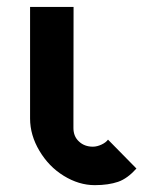

<svg xmlns="http://www.w3.org/2000/svg" viewBox="-20 -544 426 558"><path d="M67.4 -523.9V-199.7C67.4 -167 76.7 -135.7 94.7 -105.5C112.8 -75.2 135.7 -51.3 165 -33.2C194.3 -15.1 224.6 -5.9 255.4 -5.9C282.2 -5.9 304.7 -9.3 323.2 -15.6C341.8 -22 359.4 -35.2 376.5 -54.2L293.9 -138.2C290 -132.8 283.7 -127.9 275.4 -124C267.1 -120.1 258.3 -117.7 250 -117.7C233.9 -117.7 220.2 -122.6 209.5 -132.8C198.7 -142.6 193.4 -155.8 193.4 -171.9V-199.7L193.8 -523.9Z"/></svg>

Font: Tuffy
Style: Bold
Weight: 700
Designer: Thatcher Ulrich, Karoly Barta, Michael Everson
Version: Version 001.270